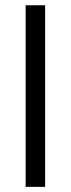

<svg xmlns="http://www.w3.org/2000/svg" viewBox="-20 -726 275 746"><path d="M155.3 0H79.6V-705.6H155.3Z"/></svg>

Font: Bpm'online Open Sans
Style: Regular
Weight: 400
Foundry: Ascender Corporation
Version: Version 1.10